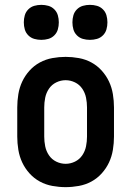

<svg xmlns="http://www.w3.org/2000/svg" viewBox="-20 -762 540 790"><path d="M250 8Q223 8 195.5 3Q168 -2 144 -15Q120 -28 101.5 -48.5Q83 -69 71.5 -93.5Q60 -118 55.5 -145.5Q51 -173 51 -200V-320Q51 -347 55.5 -374.5Q60 -402 71.5 -426.5Q83 -451 101.5 -471.5Q120 -492 144 -505Q168 -518 195.5 -523Q223 -528 250 -528Q277 -528 304.5 -523Q332 -518 356 -505Q380 -492 398.5 -471.5Q417 -451 428.5 -426.5Q440 -402 444.5 -374.5Q449 -347 449 -320V-200Q449 -173 444.5 -145.5Q440 -118 428.5 -93.5Q417 -69 398.5 -48.5Q380 -28 356 -15Q332 -2 304.5 3Q277 8 250 8ZM250 -88Q270 -88 288.5 -97Q307 -106 318.5 -123Q330 -140 334 -160Q338 -180 338 -200V-320Q338 -340 334 -360Q330 -380 318.5 -397Q307 -414 288.5 -423Q270 -432 250 -432Q230 -432 211.5 -423Q193 -414 181.5 -397Q170 -380 166 -360Q162 -340 162 -320V-200Q162 -180 166 -160Q170 -140 181.5 -123Q193 -106 211.5 -97Q230 -88 250 -88ZM350 -598Q335 -598 321 -602Q307 -606 296.5 -616.5Q286 -627 282 -641Q278 -655 278 -670Q278 -685 282 -699Q286 -713 296.5 -723.5Q307 -734 321 -738Q335 -742 350 -742Q365 -742 379 -738Q393 -734 403.5 -723.5Q414 -713 418 -699Q422 -685 422 -670Q422 -655 418 -641Q414 -627 403.5 -616.5Q393 -606 379 -602Q365 -598 350 -598ZM150 -598Q135 -598 121 -602Q107 -606 96.5 -616.5Q86 -627 82 -641Q78 -655 78 -670Q78 -685 82 -699Q86 -713 96.5 -723.5Q107 -734 121 -738Q135 -742 150 -742Q165 -742 179 -738Q193 -734 203.5 -723.5Q214 -713 218 -699Q222 -685 222 -670Q222 -655 218 -641Q214 -627 203.5 -616.5Q193 -606 179 -602Q165 -598 150 -598Z"/></svg>

Font: Iosevka
Style: Bold
Weight: 700
Monospace: yes
Designer: Belleve Invis
Foundry: Belleve Invis
Version: Version 32.5.0; ttfautohint (v1.8.4)